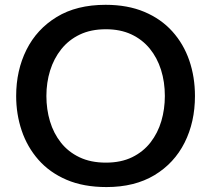

<svg xmlns="http://www.w3.org/2000/svg" viewBox="-20 -746 856 778"><path d="M411.5 12Q318.5 12 249.8 -17.5Q181 -47 135.8 -98.5Q90.5 -150 68 -216.5Q45.5 -283 45.5 -357Q45.5 -460.5 87.2 -544.2Q129 -628 209.8 -677.2Q290.5 -726.5 408 -726.5Q497 -726.5 564.8 -698Q632.5 -669.5 678.2 -618.8Q724 -568 747 -501Q770 -434 770 -357Q770 -251.5 728 -168Q686 -84.5 605.8 -36.2Q525.5 12 411.5 12ZM409 -87Q470.5 -87 515.5 -109Q560.5 -131 590 -169Q619.5 -207 633.8 -255.5Q648 -304 648 -357Q648 -414 632.5 -463Q617 -512 586.8 -549Q556.5 -586 512 -606.8Q467.5 -627.5 409 -627.5Q348.5 -627.5 303.5 -606Q258.5 -584.5 228.2 -546.5Q198 -508.5 183 -460Q168 -411.5 168 -357Q168 -303 182.5 -254.5Q197 -206 226.8 -168.2Q256.5 -130.5 302 -108.8Q347.5 -87 409 -87Z"/></svg>

Font: Commissioner Thin Medium
Style: Regular
Weight: 500
Version: Version 1.000